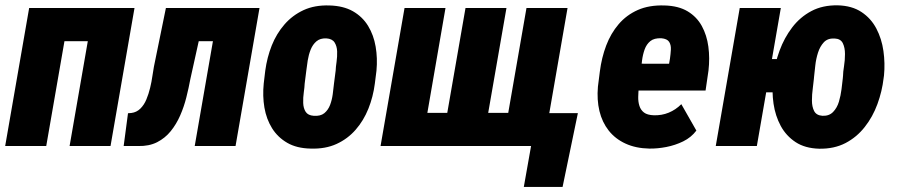

<svg xmlns="http://www.w3.org/2000/svg" viewBox="-33 -559 3435 735"><path d="M374 -528.3 352.1 -401.4H162.6L185.1 -528.3ZM235.8 -528.3 144 0H-13.2L78.6 -528.3ZM481.9 -528.3 390.1 0H233.4L325.2 -528.3Z M852.5 -528.3 830.6 -401.4H619.1L641.1 -528.3ZM960.4 -528.3 868.7 0H712.4L804.2 -528.3ZM602.1 -528.3H755.9L695.8 -256.8Q689.5 -222.7 680.4 -186.5Q671.4 -150.4 656.7 -116.9Q642.1 -83.5 620.6 -56.9Q599.1 -30.3 568.4 -14.6Q537.6 1 496.1 0H440.4L457 -125.5L469.7 -126.5Q489.7 -128.9 504.2 -143.1Q518.6 -157.2 527.3 -178.2Q536.1 -199.2 541.7 -222.7Q547.4 -246.1 550.3 -267.3Q553.2 -288.6 556.2 -303.7Z M976.6 -239.3 982.4 -288.1Q989.3 -339.4 1007.3 -384.8Q1025.4 -430.2 1055.9 -465.3Q1086.4 -500.5 1129.2 -520.3Q1171.9 -540 1228.5 -538.1Q1281.7 -536.6 1318.1 -515.9Q1354.5 -495.1 1376 -460Q1397.5 -424.8 1405 -380.6Q1412.6 -336.4 1408.2 -288.6L1401.9 -238.8Q1395.5 -188.5 1377.2 -142.8Q1358.9 -97.2 1328.4 -62.3Q1297.9 -27.3 1255.1 -7.8Q1212.4 11.7 1156.2 9.8Q1103 8.8 1066.7 -12.2Q1030.3 -33.2 1008.5 -68.1Q986.8 -103 979.2 -147.2Q971.7 -191.4 976.6 -239.3ZM1139.6 -288.6 1133.3 -238.8Q1132.8 -225.1 1129.9 -205.1Q1127 -185.1 1127.7 -164.8Q1128.4 -144.5 1137.2 -130.9Q1146 -117.2 1168 -115.7Q1193.8 -113.8 1208.5 -125.7Q1223.1 -137.7 1230.5 -157Q1237.8 -176.3 1240.7 -198Q1243.7 -219.7 1245.6 -239.3L1252 -289.1Q1252.4 -302.2 1255.4 -322.3Q1258.3 -342.3 1257.6 -362.3Q1256.8 -382.3 1247.8 -396.5Q1238.8 -410.6 1216.3 -412.1Q1192.9 -413.1 1178.5 -400.9Q1164.1 -388.7 1156.2 -368.9Q1148.4 -349.1 1145 -327.6Q1141.6 -306.2 1139.6 -288.6Z M2179.2 -126 2120.6 156.7H1972.2L2000 0H1955.6L1977.5 -126ZM1515.6 -528.3H1672.4L1603 -127H1679.2L1749 -528.3H1905.8L1835.9 -127H1912.6L1982.4 -528.3H2139.6L2047.9 0H1423.8Z M2452.6 9.8Q2400.9 8.8 2361.6 -9.3Q2322.3 -27.3 2297.1 -59.3Q2272 -91.3 2261.7 -134Q2251.5 -176.8 2255.9 -227.1L2263.2 -284.7Q2270 -338.4 2287.6 -384.8Q2305.2 -431.2 2335.2 -466.3Q2365.2 -501.5 2408.7 -520.8Q2452.1 -540 2511.2 -538.1Q2564.5 -536.6 2599.4 -515.6Q2634.3 -494.6 2653.6 -459.5Q2672.9 -424.3 2678.7 -380.4Q2684.6 -336.4 2679.2 -289.1L2668 -212.4H2310.5L2328.6 -315.4L2528.3 -314.9L2531.7 -334.5Q2534.2 -352.1 2535.2 -369.4Q2536.1 -386.7 2528.6 -398.7Q2521 -410.6 2498.5 -412.6Q2471.2 -413.6 2456.5 -401.6Q2441.9 -389.6 2434.8 -369.9Q2427.7 -350.1 2424.8 -327.4Q2421.9 -304.7 2419.9 -284.7L2412.6 -226.6Q2410.6 -207 2410.2 -188.2Q2409.7 -169.4 2414.8 -153.6Q2419.9 -137.7 2432.4 -128.2Q2444.8 -118.7 2469.7 -117.7Q2500 -116.7 2526.9 -127.7Q2553.7 -138.7 2575.2 -160.2L2632.8 -59.1Q2612.8 -32.7 2582.3 -17.8Q2551.8 -2.9 2517.8 3.7Q2483.9 10.3 2452.6 9.8Z M3037.6 -333 3015.1 -205.6H2769L2791.5 -333ZM2956.1 -528.3 2864.3 0H2707L2798.8 -528.3ZM2926.8 -255.4 2927.2 -265.6Q2933.1 -315.9 2951.2 -365Q2969.2 -414.1 2999.5 -453.9Q3029.8 -493.7 3073 -516.6Q3116.2 -539.6 3174.3 -538.6Q3228.5 -537.1 3264.9 -512.9Q3301.3 -488.8 3321.8 -449.7Q3342.3 -410.6 3348.9 -363.8Q3355.5 -316.9 3351.1 -270.5L3349.6 -259.8Q3343.8 -209.5 3325.9 -160.6Q3308.1 -111.8 3277.3 -72.8Q3246.6 -33.7 3203.4 -11.2Q3160.2 11.2 3103 10.3Q3048.8 8.8 3012.7 -14.9Q2976.6 -38.6 2955.8 -76.9Q2935.1 -115.2 2928.2 -161.9Q2921.4 -208.5 2926.8 -255.4ZM3083.5 -266.6 3082.5 -255.9Q3081.5 -243.2 3078.4 -220.5Q3075.2 -197.8 3075.2 -174.1Q3075.2 -150.4 3083.7 -133.8Q3092.3 -117.2 3115.7 -115.7Q3141.1 -114.7 3156.2 -130.4Q3171.4 -146 3178.5 -169.7Q3185.5 -193.4 3188.5 -218Q3191.4 -242.7 3193.4 -259.8L3194.3 -270Q3194.3 -282.7 3198 -305.4Q3201.7 -328.1 3201.7 -352.3Q3201.7 -376.5 3193.4 -393.6Q3185.1 -410.6 3162.1 -411.6Q3135.7 -413.1 3120.8 -397.2Q3106 -381.3 3098.4 -357.4Q3090.8 -333.5 3088.1 -308.6Q3085.4 -283.7 3083.5 -266.6Z"/></svg>

Font: Roboto Condensed Black
Style: Italic
Weight: 900
Italic angle: -12°
Designer: Christian Robertson
Foundry: Google
Version: Version 3.008; 2023